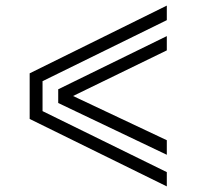

<svg xmlns="http://www.w3.org/2000/svg" viewBox="-20 -621 730 686"><path d="M86 -359 576 -601V-549L132 -331V-224L576 -6V45L86 -196ZM188 -302 576 -492V-441L241 -278L576 -120V-68L188 -253Z"/></svg>

Font: Train One
Style: Regular
Weight: 400
Designer: Fontworks Inc.
Foundry: Fontworks Inc.
Version: Version 1.100